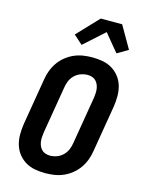

<svg xmlns="http://www.w3.org/2000/svg" viewBox="-143 -1068 885 1162"><g transform="rotate(15 300.0 -487.5)"><path d="M257 8Q223 8 191 2Q159 -4 132.5 -20Q106 -36 87 -60.5Q68 -85 59 -115.5Q50 -146 50 -179Q50 -212 55 -245L104 -538Q108 -566 118.5 -594Q129 -622 146 -646.5Q163 -671 187 -690.5Q211 -710 238.5 -722Q266 -734 295 -738.5Q324 -743 352 -743Q386 -743 418 -737Q450 -731 476.5 -715Q503 -699 522 -674.5Q541 -650 550 -619.5Q559 -589 559 -556Q559 -523 554 -490L505 -197Q501 -169 490.5 -141Q480 -113 463 -88.5Q446 -64 422 -44.5Q398 -25 370.5 -13Q343 -1 314 3.5Q285 8 257 8ZM257 -102Q279 -102 300.5 -110Q322 -118 338.5 -134.5Q355 -151 363.5 -172Q372 -193 375 -215L424 -508Q426 -523 427 -537.5Q428 -552 426 -566Q424 -580 418.5 -592.5Q413 -605 403.5 -614.5Q394 -624 380.5 -628.5Q367 -633 353 -633Q331 -633 309 -625Q287 -617 270.5 -600.5Q254 -584 245.5 -563Q237 -542 234 -520L185 -227Q183 -212 182 -197.5Q181 -183 183 -169Q185 -155 190.5 -142.5Q196 -130 205.5 -120.5Q215 -111 229 -106.5Q243 -102 257 -102ZM269 -799 213 -849 340 -983H474L554 -844L486 -804L396 -913Z"/></g></svg>

Font: Iosevka XBd Ex Obl
Style: Regular
Weight: 800
Width: 7
Italic angle: -9°
Monospace: yes
Designer: Belleve Invis
Foundry: Belleve Invis
Version: Version 32.5.0; ttfautohint (v1.8.4)